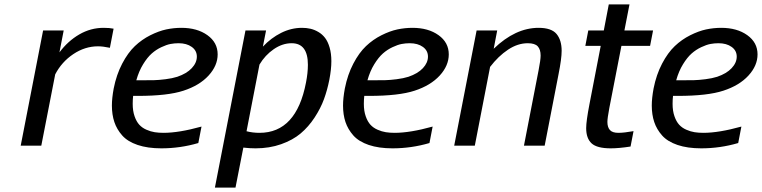

<svg xmlns="http://www.w3.org/2000/svg" viewBox="-20 -670 3504 883"><path d="M485.4 -450.2Q453.6 -457 430.7 -457Q370.6 -457 317.1 -421.1Q263.7 -385.3 233.9 -328.1L169.9 0H75.2L178.2 -529.8H272.9L253.4 -429.2Q292.5 -481.4 344.7 -511.7Q397 -542 456.5 -542Q484.4 -542 502.4 -538.1Z M814 -542Q886.7 -542 933.8 -508.3Q981 -474.6 981 -419.9Q981 -368.2 939.2 -322.5Q897.5 -276.9 823.7 -252.9Q751 -229 614.3 -229H592.3Q590.3 -211.4 590.3 -192.4Q590.3 -159.7 598.9 -135.3Q607.4 -110.8 620.6 -96.4Q633.8 -82 653.3 -73.5Q672.9 -64.9 691.4 -62Q710 -59.1 731.9 -59.1Q803.2 -59.1 906.7 -87.9L892.1 -12.2Q809.1 12.2 722.2 12.2Q658.7 12.2 612.8 -3.4Q566.9 -19 542 -47.1Q517.1 -75.2 505.9 -108.9Q494.6 -142.6 494.6 -184.6Q494.6 -218.3 502.9 -263.2Q515.6 -327.1 542 -377.4Q568.4 -427.7 600.3 -458Q632.3 -488.3 671.1 -507.8Q710 -527.3 744.6 -534.7Q779.3 -542 814 -542ZM795.4 -316.9Q838.4 -331.5 861.8 -356.4Q885.3 -381.3 885.3 -409.7Q885.3 -437.5 861.8 -454.3Q838.4 -471.2 801.3 -471.2Q782.7 -471.2 764.4 -467.8Q746.1 -464.4 722.2 -453.1Q698.2 -441.9 678 -424.1Q657.7 -406.2 638.2 -374.5Q618.7 -342.8 606.9 -300.8H628.4Q668 -300.8 689.2 -301.3Q710.4 -301.8 741.5 -305.7Q772.5 -309.6 795.4 -316.9Z M1494.6 -303.2Q1485.4 -256.3 1470 -214.1Q1454.6 -171.9 1426.8 -129.4Q1398.9 -86.9 1362.8 -56.4Q1326.7 -25.9 1272.9 -6.8Q1219.2 12.2 1155.3 12.2Q1127.9 12.2 1099.1 8.8L1063 192.9H968.3L1108.9 -529.8H1203.6L1189 -455.6Q1226.6 -495.6 1272.9 -518.8Q1319.3 -542 1369.1 -542Q1389.6 -542 1407.7 -537.8Q1425.8 -533.7 1443.8 -523.2Q1461.9 -512.7 1474.9 -495.8Q1487.8 -479 1495.8 -451.7Q1503.9 -424.3 1503.9 -388.7Q1503.9 -351.1 1494.6 -303.2ZM1173.3 -59.1Q1342.8 -59.1 1387.2 -290Q1396 -334.5 1396 -372.1Q1396 -471.2 1321.3 -471.2Q1278.8 -471.2 1239 -443.8Q1199.2 -416.5 1173.3 -373L1113.8 -66.4Q1142.1 -59.1 1173.3 -59.1Z M1877 -542Q1949.7 -542 1996.8 -508.3Q2043.9 -474.6 2043.9 -419.9Q2043.9 -368.2 2002.2 -322.5Q1960.4 -276.9 1886.7 -252.9Q1814 -229 1677.2 -229H1655.3Q1653.3 -211.4 1653.3 -192.4Q1653.3 -159.7 1661.9 -135.3Q1670.4 -110.8 1683.6 -96.4Q1696.8 -82 1716.3 -73.5Q1735.8 -64.9 1754.4 -62Q1772.9 -59.1 1794.9 -59.1Q1866.2 -59.1 1969.7 -87.9L1955.1 -12.2Q1872.1 12.2 1785.2 12.2Q1721.7 12.2 1675.8 -3.4Q1629.9 -19 1605 -47.1Q1580.1 -75.2 1568.8 -108.9Q1557.6 -142.6 1557.6 -184.6Q1557.6 -218.3 1565.9 -263.2Q1578.6 -327.1 1605 -377.4Q1631.3 -427.7 1663.3 -458Q1695.3 -488.3 1734.1 -507.8Q1772.9 -527.3 1807.6 -534.7Q1842.3 -542 1877 -542ZM1858.4 -316.9Q1901.4 -331.5 1924.8 -356.4Q1948.2 -381.3 1948.2 -409.7Q1948.2 -437.5 1924.8 -454.3Q1901.4 -471.2 1864.3 -471.2Q1845.7 -471.2 1827.4 -467.8Q1809.1 -464.4 1785.2 -453.1Q1761.2 -441.9 1741 -424.1Q1720.7 -406.2 1701.2 -374.5Q1681.6 -342.8 1669.9 -300.8H1691.4Q1731 -300.8 1752.2 -301.3Q1773.4 -301.8 1804.4 -305.7Q1835.4 -309.6 1858.4 -316.9Z M2457 -347.2Q2466.3 -394.5 2466.3 -414.6Q2466.3 -442.4 2453.1 -456.8Q2439.9 -471.2 2407.2 -471.2Q2360.8 -471.2 2316.2 -441.4Q2271.5 -411.6 2233.9 -362.3L2163.6 0H2068.8L2171.9 -529.8H2266.6L2250.5 -445.8Q2350.1 -542 2457 -542Q2516.1 -542 2539.6 -513.7Q2563 -485.4 2563 -436.5Q2563 -399.9 2548.8 -329.1L2484.9 0H2389.6Z M2782.2 -172.9Q2773.4 -126 2773.4 -109.4Q2773.4 -85 2784.9 -72Q2796.4 -59.1 2824.2 -59.1Q2849.6 -59.1 2893.6 -66.9L2879.9 3.9Q2826.2 12.2 2789.1 12.2Q2725.6 12.2 2700.7 -10.7Q2675.8 -33.7 2675.8 -80.6Q2675.8 -112.8 2690.9 -190.9L2742.7 -459H2671.9L2685.5 -529.8H2756.8L2779.8 -649.9H2875L2851.6 -529.8H2983.4L2969.7 -459H2837.9Z M3296.9 -542Q3369.6 -542 3416.7 -508.3Q3463.9 -474.6 3463.9 -419.9Q3463.9 -368.2 3422.1 -322.5Q3380.4 -276.9 3306.6 -252.9Q3233.9 -229 3097.2 -229H3075.2Q3073.2 -211.4 3073.2 -192.4Q3073.2 -159.7 3081.8 -135.3Q3090.3 -110.8 3103.5 -96.4Q3116.7 -82 3136.2 -73.5Q3155.8 -64.9 3174.3 -62Q3192.9 -59.1 3214.8 -59.1Q3286.1 -59.1 3389.6 -87.9L3375 -12.2Q3292 12.2 3205.1 12.2Q3141.6 12.2 3095.7 -3.4Q3049.8 -19 3024.9 -47.1Q3000 -75.2 2988.8 -108.9Q2977.5 -142.6 2977.5 -184.6Q2977.5 -218.3 2985.8 -263.2Q2998.5 -327.1 3024.9 -377.4Q3051.3 -427.7 3083.3 -458Q3115.2 -488.3 3154.1 -507.8Q3192.9 -527.3 3227.5 -534.7Q3262.2 -542 3296.9 -542ZM3278.3 -316.9Q3321.3 -331.5 3344.7 -356.4Q3368.2 -381.3 3368.2 -409.7Q3368.2 -437.5 3344.7 -454.3Q3321.3 -471.2 3284.2 -471.2Q3265.6 -471.2 3247.3 -467.8Q3229 -464.4 3205.1 -453.1Q3181.2 -441.9 3160.9 -424.1Q3140.6 -406.2 3121.1 -374.5Q3101.6 -342.8 3089.8 -300.8H3111.3Q3150.9 -300.8 3172.1 -301.3Q3193.4 -301.8 3224.4 -305.7Q3255.4 -309.6 3278.3 -316.9Z"/></svg>

Font: Aurulent Sans
Style: Italic
Weight: 400
Italic angle: -11°
Version: Version 2007.05.04